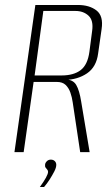

<svg xmlns="http://www.w3.org/2000/svg" viewBox="-20 -611 451 771"><path d="M38 0 122 -591H293Q339 -591 367.5 -569Q396 -547 388 -494L374 -396Q367 -342 329.5 -316.5Q292 -291 240 -290L241 -292Q273 -292 286 -270Q299 -248 306 -203L340 0H302L272 -200Q269 -221 262.5 -239.5Q256 -258 243.5 -270Q231 -282 208 -282H115L75 0ZM119 -308H227Q276 -308 304 -329.5Q332 -351 339 -403L350 -487Q356 -529 335.5 -548Q315 -567 283 -567H154ZM140 140Q156 118 164.5 102.5Q173 87 173 79Q173 74 170 70.5Q167 67 163.5 62.5Q160 58 161 51Q161 44 167.5 37Q174 30 184 30Q194 30 200 36Q206 42 206 51Q206 62 198 77.5Q190 93 179.5 109.5Q169 126 157 140Z"/></svg>

Font: Alumni Sans Thin ExtraLight
Style: Italic
Weight: 250
Italic angle: -8°
Version: Version 1.016